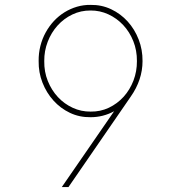

<svg xmlns="http://www.w3.org/2000/svg" viewBox="-20 -757 733 777"><path d="M257.1 0H230.1L441.8 -306.8Q397.4 -282.7 346.6 -282.7Q301.8 -282 263.3 -300.2Q224.8 -318.5 196.4 -350Q168 -381.4 151.8 -422.8Q135.7 -464.1 136.4 -509.9Q136 -541.9 143.5 -571.2Q150.9 -600.5 165 -625.9Q179 -651.3 198.3 -672.1Q217.7 -692.8 241.3 -707.4Q264.9 -721.9 291.5 -729.8Q318.2 -737.6 346.6 -737.2Q391.3 -737.9 429.9 -719.6Q468.4 -701.3 496.8 -669.9Q525.2 -638.5 541.2 -597.1Q557.2 -555.8 556.8 -509.9Q556.8 -433.6 508.5 -365.1ZM346.6 -305.4Q386 -304.7 420.5 -321Q454.9 -337.4 480.3 -365.4Q505.7 -393.5 520.1 -430.9Q534.4 -468.4 534.1 -509.9Q534.4 -552.9 519.5 -590.4Q504.6 -627.8 478.7 -655.5Q452.8 -683.2 418.5 -699Q384.2 -714.8 346.6 -714.5Q307.2 -714.8 272.7 -698.3Q238.3 -681.8 212.9 -653.6Q187.5 -625.4 173.1 -588.1Q158.7 -550.8 159.1 -509.9Q158.4 -466.6 173.5 -429.2Q188.6 -391.7 214.5 -364Q240.4 -336.3 274.5 -320.7Q308.6 -305 346.6 -305.4Z"/></svg>

Font: Linik Sans Thin
Style: Regular
Weight: 100
Designer: Fonts by Rasmus Andersson / Changes by Cristiano Sobral with parts from Marc Monis
Foundry: rsms
Version: Version 3.020; ttfautohint (v1.6)